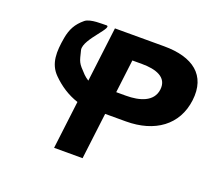

<svg xmlns="http://www.w3.org/2000/svg" viewBox="-119 -858 1117 1012"><g transform="rotate(20 439.5 -352.0)"><path d="M233.1 -535C220.5 -595 367.7 -711.5 307.3 -703C298.8 -701.8 224.3 -707 196.4 -684C155.3 -650 137 -615 127.7 -564C113.9 -484 110.4 -415 163.9 -362C204.5 -321.4 252.5 -289.4 309 -271L276 -1.9H435.8L467.7 -262H583.9C745.9 -262 858.7 -342.7 876.4 -487.2C894.3 -632.6 800.1 -703.1 638.1 -703.1H362.1L324.4 -396.2C312.5 -404.1 302.5 -411.7 295.5 -419C246.1 -470 249.3 -469.9 233.1 -535ZM483.4 -389.5 506.2 -575.6H560.7C636.8 -575.6 706.2 -554.4 697.3 -482.1C688.6 -410.7 614 -389.5 537.9 -389.5Z"/></g></svg>

Font: Hussar
Style: BdSuprExtOblOne
Weight: 700
Foundry: Cannot Into Space Fonts
Version: Version 2.00